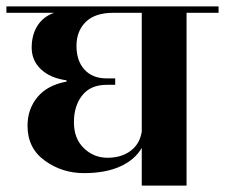

<svg xmlns="http://www.w3.org/2000/svg" viewBox="-40 -580 703 600"><path d="M643 -560V-540H543V0H403V-118Q382 -81 336 -60Q290 -39 222 -39Q154 -39 100 -78Q46 -117 46 -187Q46 -239 77 -276.5Q108 -314 168 -325V-329Q117 -336 88 -363.5Q59 -391 59 -431Q59 -471 77 -499.5Q95 -528 129 -540H-20V-560ZM403 -540H314Q257 -540 228 -511.5Q199 -483 199 -436.5Q199 -390 224 -362.5Q249 -335 293 -335H320V-315H294Q243 -315 217 -282Q191 -249 191 -198Q191 -147 222 -117Q253 -87 296 -87Q339 -87 368 -108.5Q397 -130 403 -169Z"/></svg>

Font: Rozha One
Style: Regular
Weight: 400
Designer: Tim Donaldson, Indian Type Foundry
Foundry: Indian Type Foundry
Version: Version 1.300;PS 1.0;hotconv 1.0.78;makeotf.lib2.5.61930; tt